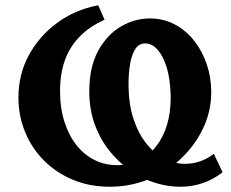

<svg xmlns="http://www.w3.org/2000/svg" viewBox="-20 -695 878 729"><path d="M396 14Q321 14 258 -12Q195 -38 148.5 -84Q102 -130 76 -192Q50 -254 50 -324Q50 -412 89 -484.5Q128 -557 196 -607.5Q264 -658 353 -675L377 -620Q319 -594 281.5 -555Q244 -516 226 -465Q208 -414 208 -350Q208 -284 225 -231.5Q242 -179 271.5 -142.5Q301 -106 340 -87Q379 -68 424 -68Q471 -68 508.5 -86.5Q546 -105 573 -139.5Q600 -174 614 -220.5Q628 -267 628 -323Q628 -359 622.5 -395.5Q617 -432 604.5 -462.5Q592 -493 573.5 -511.5Q555 -530 531 -530Q508 -530 494.5 -510Q481 -490 474.5 -455Q468 -420 468 -376Q468 -301 486.5 -244.5Q505 -188 536 -149.5Q567 -111 604.5 -92Q642 -73 681 -73Q703 -73 722.5 -77.5Q742 -82 759.5 -90.5Q777 -99 792 -111L825 -41Q805 -25 780 -12.5Q755 0 726 7Q697 14 663 14Q616 14 567 -1.5Q518 -17 474 -48Q430 -79 395 -123Q360 -167 339.5 -223.5Q319 -280 319 -348Q319 -440 352.5 -501.5Q386 -563 438.5 -594Q491 -625 549 -625Q600 -625 643 -602.5Q686 -580 717 -540.5Q748 -501 765 -451Q782 -401 782 -345Q782 -273 751.5 -208.5Q721 -144 668 -93.5Q615 -43 545 -14.5Q475 14 396 14Z"/></svg>

Font: Ysabeau Office ExtraBold
Style: Regular
Weight: 800
Designer: Christian Thalmann (Catharsis Fonts)
Version: Version 2.001;gftools[0.9.30]; featfreeze: tnum,lnum,ss02